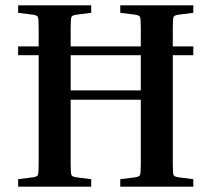

<svg xmlns="http://www.w3.org/2000/svg" viewBox="-20 -700 793 720"><path d="M322 -28V0H48V-28L103 -35Q119 -37 122 -43.5Q125 -50 125 -84V-493H48V-526H125V-596Q125 -630 122 -636.5Q119 -643 103 -645L48 -652V-680H322V-652L267 -645Q251 -643 248 -636.5Q245 -630 245 -596V-526H508V-596Q508 -630 505 -636.5Q502 -643 486 -645L431 -652V-680H705V-652L650 -645Q634 -643 631 -636.5Q628 -630 628 -596V-526H705V-493H628V-84Q628 -50 631 -43.5Q634 -37 650 -35L705 -28V0H431V-28L486 -35Q502 -37 505 -43.5Q508 -50 508 -84V-326H245V-84Q245 -50 248 -43.5Q251 -37 267 -35ZM245 -361H508V-493H245Z"/></svg>

Font: Inria Serif
Style: Bold
Weight: 700
Designer: Black Foundry Team
Foundry: Black Foundry
Version: Version 1.000; ttfautohint (v1.8.3)